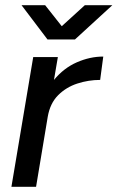

<svg xmlns="http://www.w3.org/2000/svg" viewBox="-20 -720 453 740"><path d="M24 0 108 -500H203L188 -412Q226 -458 276.5 -480Q327 -502 378 -502L366 -412Q321 -412 278 -398Q235 -384 204 -353Q173 -322 164 -270L119 0ZM163 -568 63 -700H154L218 -619L307 -700H413L269 -568Z"/></svg>

Font: Figtree Medium
Style: Italic
Weight: 500
Italic angle: -9.5°
Foundry: Erik Kennedy
Version: Version 2.001; ttfautohint (v1.8.4.7-5d5b);gftools[0.9.27]